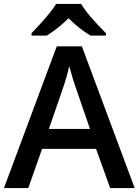

<svg xmlns="http://www.w3.org/2000/svg" viewBox="-20 -951 701 971"><path d="M0 0ZM537.1 0 465.8 -198.2H192.9L123 0H0L267.1 -716.8H394L661.1 0ZM435.1 -298.8 368.2 -493.2Q360.8 -512.7 347.9 -554.7Q335 -596.7 330.1 -616.2Q316.9 -556.2 291.5 -484.9L227.1 -298.8ZM438 -771Q377.9 -806.6 326.7 -858.9Q276.4 -808.6 216.8 -771H139.6V-783.2Q232.9 -879.9 263.7 -931.2H390.6Q421.4 -877.4 515.6 -783.2V-771Z"/></svg>

Font: Open Sans Semibold
Style: Regular
Weight: 600
Foundry: Ascender Corporation
Version: Version 1.10; ttfautohint (v1.5.65-e2d9)